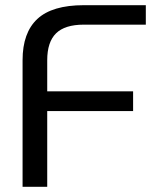

<svg xmlns="http://www.w3.org/2000/svg" viewBox="-20 -720 623 740"><path d="M67 -488Q67 -594 124 -647Q181 -700 303 -700H542V-625H303Q230 -625 196 -591.5Q162 -558 162 -488V-368H493V-292H162V0H67Z"/></svg>

Font: KoHo Medium
Style: Regular
Weight: 500
Version: Version 1.000; ttfautohint (v1.6)